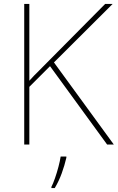

<svg xmlns="http://www.w3.org/2000/svg" viewBox="-20 -734 598 975"><path d="M558 0H524L234 -398L129 -293V0H103V-714H129V-324Q140 -337 153 -350Q166 -363 179 -376L514 -714H552L254 -417ZM317 67Q308 106 293.5 146Q279 186 258 221H241V215Q249 200 259 171.5Q269 143 277 112.5Q285 82 288 61H317Z"/></svg>

Font: Noto Sans Gujarati Thin
Style: Regular
Weight: 100
Designer: Jelle Bosma - Monotype Design Team, Universal Thirst
Foundry: Monotype Imaging Inc.
Version: Version 2.106; ttfautohint (v1.8.4.7-5d5b)